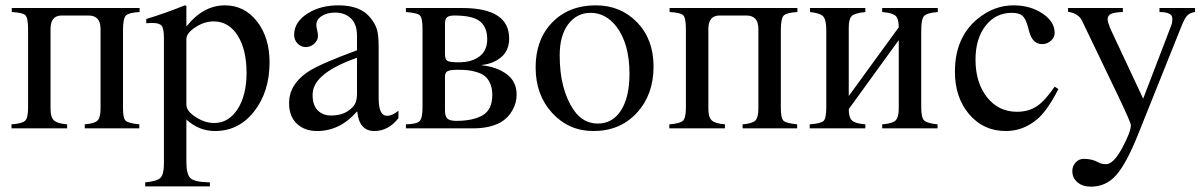

<svg xmlns="http://www.w3.org/2000/svg" viewBox="-20 -480 4497 718"><path d="M502 -450V-435Q463 -433 451.5 -422.5Q440 -412 440 -368V-75Q440 -37 450.5 -28Q461 -19 501 -15V0H297V-15Q334 -18 345 -29.5Q356 -41 356 -74V-372Q356 -422 311 -422H211Q169 -422 169 -372V-72Q169 -42 181.5 -30Q194 -18 231 -15V0H23V-15Q63 -18 74 -28.5Q85 -39 85 -78V-370Q85 -414 74.5 -423.5Q64 -433 24 -435V-450Z M677 -458V-381Q740 -460 821 -460Q894 -460 941 -400Q988 -340 988 -247Q988 -137 930.5 -63.5Q873 10 784 10Q724 10 677 -33V126Q677 173 693 187Q709 201 765 202V217H523V202Q567 198 580 185Q593 172 593 133V-337Q593 -372 585 -383Q577 -394 552 -394Q536 -394 527 -393V-409Q597 -430 671 -460ZM677 -334V-88Q677 -65 711.5 -42.5Q746 -20 781 -20Q835 -20 868.5 -72Q902 -124 902 -207Q902 -295 868.5 -347.5Q835 -400 779 -400Q744 -400 710.5 -378Q677 -356 677 -334Z M1470 -66V-38Q1432 10 1380 10Q1323 10 1316 -63H1315Q1251 10 1166 10Q1119 10 1090 -17.5Q1061 -45 1061 -94Q1061 -164 1131 -211Q1174 -240 1315 -292V-346Q1315 -390 1292 -411.5Q1269 -433 1233 -433Q1203 -433 1183 -420Q1163 -407 1163 -387Q1163 -378 1166 -367Q1169 -356 1169 -345Q1169 -330 1155.5 -317Q1142 -304 1123 -304Q1106 -304 1093 -317Q1080 -330 1080 -350Q1080 -398 1131 -430Q1178 -460 1246 -460Q1327 -460 1364 -415Q1383 -392 1389.5 -370Q1396 -348 1396 -304V-113Q1396 -47 1427 -47Q1447 -47 1470 -66ZM1315 -130V-264Q1224 -232 1183 -194Q1149 -163 1149 -125Q1149 -87 1168 -67.5Q1187 -48 1218 -48Q1255 -48 1280 -64Q1301 -78 1308 -92.5Q1315 -107 1315 -130Z M1781 -237V-236Q1838 -230 1875 -202.5Q1912 -175 1912 -126Q1912 -95 1896 -67Q1880 -39 1853 -23Q1812 0 1749 0H1498V-15Q1538 -16 1549 -27Q1560 -38 1560 -77V-374Q1560 -413 1550 -422.5Q1540 -432 1498 -435V-450H1709Q1884 -450 1884 -336Q1884 -291 1854 -266Q1824 -241 1781 -237ZM1644 -391V-278Q1644 -258 1653 -252.5Q1662 -247 1695 -247Q1744 -247 1773 -269Q1802 -291 1802 -333Q1802 -378 1775 -400Q1748 -422 1679 -422Q1661 -422 1652.5 -416Q1644 -410 1644 -391ZM1644 -193V-68Q1644 -45 1653 -36.5Q1662 -28 1686 -28Q1749 -28 1785 -49Q1821 -70 1821 -125Q1821 -150 1813 -168Q1805 -186 1793 -195.5Q1781 -205 1762.5 -210.5Q1744 -216 1728.5 -217.5Q1713 -219 1692 -219Q1662 -219 1653 -213.5Q1644 -208 1644 -193Z M2424 -231Q2424 -126 2361.5 -58Q2299 10 2199 10Q2107 10 2045 -57.5Q1983 -125 1983 -228Q1983 -332 2045 -396Q2107 -460 2208 -460Q2301 -460 2362.5 -396.5Q2424 -333 2424 -231ZM2334 -204Q2334 -318 2284 -382Q2244 -432 2189 -432Q2137 -432 2105 -389.5Q2073 -347 2073 -273Q2073 -145 2126 -68Q2160 -18 2216 -18Q2271 -18 2302.5 -67.5Q2334 -117 2334 -204Z M2962 -450V-435Q2923 -433 2911.5 -422.5Q2900 -412 2900 -368V-75Q2900 -37 2910.5 -28Q2921 -19 2961 -15V0H2757V-15Q2794 -18 2805 -29.5Q2816 -41 2816 -74V-372Q2816 -422 2771 -422H2671Q2629 -422 2629 -372V-72Q2629 -42 2641.5 -30Q2654 -18 2691 -15V0H2483V-15Q2523 -18 2534 -28.5Q2545 -39 2545 -78V-370Q2545 -414 2534.5 -423.5Q2524 -433 2484 -435V-450Z M3487 -450V-435Q3447 -432 3436 -420.5Q3425 -409 3425 -366V-79Q3425 -40 3436 -29.5Q3447 -19 3486 -15V0H3279V-15Q3317 -18 3329 -29.5Q3341 -41 3341 -74V-330L3154 -72Q3154 -41 3166 -29.5Q3178 -18 3216 -15V0H3008V-15Q3049 -18 3059.5 -27.5Q3070 -37 3070 -79V-366Q3070 -406 3058.5 -418.5Q3047 -431 3009 -435V-450H3216V-435Q3176 -431 3165 -420Q3154 -409 3154 -377V-121L3341 -378Q3341 -410 3329 -421Q3317 -432 3279 -435V-450Z M3924 -156 3938 -147Q3895 -63 3856 -32Q3805 10 3741 10Q3658 10 3604.5 -52.5Q3551 -115 3551 -212Q3551 -339 3635 -409Q3697 -460 3770 -460Q3833 -460 3878.5 -429.5Q3924 -399 3924 -357Q3924 -340 3910 -327.5Q3896 -315 3877 -315Q3842 -315 3829 -361L3823 -383Q3815 -411 3803 -421.5Q3791 -432 3764 -432Q3703 -432 3665.5 -383.5Q3628 -335 3628 -257Q3628 -171 3671 -116.5Q3714 -62 3783 -62Q3826 -62 3857 -82.5Q3888 -103 3924 -156Z M4449 -450V-435Q4431 -433 4420.5 -422.5Q4410 -412 4399 -384L4235 25Q4192 132 4154 175Q4116 218 4060 218Q4028 218 4009 201.5Q3990 185 3990 160Q3990 141 4002.5 127.5Q4015 114 4033 114Q4064 114 4087 127Q4100 134 4116 134Q4144 134 4176.5 73.5Q4209 13 4209 -12Q4209 -21 4163 -118L4027 -401Q4014 -430 3974 -436V-450H4179V-435Q4147 -434 4134.5 -428Q4122 -422 4122 -408Q4122 -397 4135 -367L4255 -111L4360 -385Q4364 -394 4364 -411Q4364 -435 4316 -435V-450Z"/></svg>

Font: STIX Math
Style: Regular
Weight: 400
Designer: MicroPress Inc., with final additions and corrections provided by Coen Hoffman, Elsevier (retired)
Version: Version 1.1.1